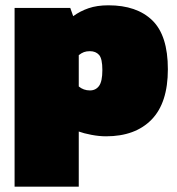

<svg xmlns="http://www.w3.org/2000/svg" viewBox="-20 -504 668 724"><path d="M35 200V-474H245L256 -443Q282 -462 314 -473Q346 -484 389 -484Q496 -484 554.5 -427Q613 -370 613 -243Q613 -116 551.5 -53Q490 10 380 10Q354 10 325 4.5Q296 -1 277 -8V200ZM319 -163Q341 -163 353.5 -180Q366 -197 366 -240Q366 -283 353.5 -297Q341 -311 319 -311Q306 -311 296.5 -307.5Q287 -304 277 -296V-178Q295 -163 319 -163Z"/></svg>

Font: Boz Display
Style: Regular
Weight: 900
Version: Version 2.000; ttfautohint (v1.8.3)